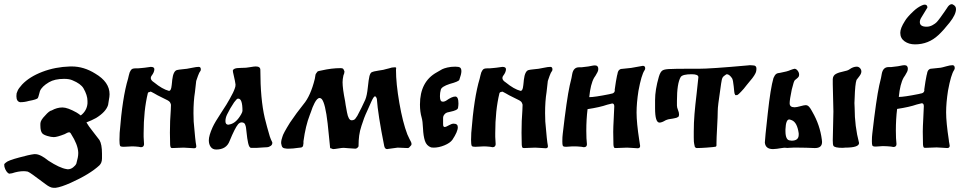

<svg xmlns="http://www.w3.org/2000/svg" viewBox="-73 -702 4606 913"><path d="M-52 91Q-52 88 -52.5 85Q-53 82 -53 80Q-53 77 -45 71Q-35 61 18 47Q65 34 89 31H95Q119 31 157 62Q211 97 243 102Q245 103 249 103Q263 103 274.5 94Q286 85 290 76Q299 44 299 29V22Q297 -15 265 -65Q261 -73 255 -73Q250 -73 234 -64Q198 -50 183 -50Q170 -50 152 -55.5Q134 -61 128 -68Q119 -78 119 -105V-114Q119 -130 142 -153Q161 -175 173 -177Q198 -191 224 -191Q248 -191 291 -167Q301 -161 311 -153Q340 -175 343 -210Q343 -210 343 -222Q343 -249 324 -282Q311 -304 272 -320Q257 -327 232 -327Q187 -327 160 -311Q126 -291 117 -269Q116 -266 112.5 -252.5Q109 -239 107 -236Q103 -229 64 -222Q44 -216 23 -216Q5 -219 5 -245Q5 -247 5.5 -251.5Q6 -256 6 -258Q6 -258 11 -271Q15 -281 32 -300Q67 -337 128.5 -360.5Q190 -384 261 -386H268Q326 -386 380 -352Q448 -312 448 -254Q448 -243 444.5 -225Q441 -207 441 -203Q431 -170 384 -141Q362 -129 338 -120Q346 -105 369.5 -75.5Q393 -46 400 -36Q412 -16 412 29V51Q412 72 400 84Q355 126 264 167Q217 188 192 191H181Q166 191 144 174Q143 173 83 129Q68 118 59 114Q47 112 40 112Q14 112 -16 122L-30 124Q-45 116 -52 91Z M572 -377H583Q589 -377 600 -378.5Q611 -380 615 -380Q643 -384 644 -384Q661 -384 661 -373Q661 -359 648 -342Q644 -337 644 -331Q644 -320 660 -310Q699 -278 730 -270H731Q735 -270 737.5 -274Q740 -278 741.5 -284.5Q743 -291 743.5 -297.5Q744 -304 745 -311.5Q746 -319 746 -322Q751 -365 769 -369Q777 -371 793 -372.5Q809 -374 816 -375Q824 -376 842.5 -380Q861 -384 872 -384Q882 -384 882 -372Q882 -366 879 -363Q875 -359 868.5 -341.5Q862 -324 860 -317Q860 -316 854 -264Q847 -221 847 -164Q847 -137 848 -124Q856 -28 860 -11Q863 3 850 3Q844 3 826.5 1.5Q809 0 800 0Q789 0 773 1Q757 2 748 2Q744 2 742 1.5Q740 1 739 -1Q738 -3 737.5 -4.5Q737 -6 736.5 -9.5Q736 -13 736 -15Q735 -35 735 -71Q735 -129 739 -177Q740 -188 740 -204Q739 -208 737.5 -211.5Q736 -215 734.5 -217Q733 -219 729.5 -221.5Q726 -224 724 -225Q722 -226 717 -228.5Q712 -231 710 -232L676 -249L662 -257Q660 -258 655.5 -260.5Q651 -263 647 -265Q643 -267 641 -266Q639 -264 636.5 -264Q634 -264 633 -263.5Q632 -263 630 -259Q610 -177 610 -69V-51L612 -16Q611 -2 597 -2Q594 -2 586 -4Q568 -6 555 -6Q552 -6 537.5 -5Q523 -4 516 -4Q499 -4 498 -9Q495 -16 495 -37Q495 -41 495.5 -52Q496 -63 496 -70Q509 -239 536 -328Q537 -332 539.5 -343Q542 -354 543.5 -357.5Q545 -361 548.5 -367Q552 -373 557.5 -375Q563 -377 572 -377Z M1097 -380Q1102 -380 1118.5 -383Q1135 -386 1143 -386Q1165 -386 1165 -370Q1165 -231 1186 -141Q1196 -100 1210 -53Q1216 -36 1219 -31Q1222 -26 1222 -23Q1222 -11 1210 -6Q1206 -3 1198.5 -2Q1191 -1 1180.5 -1Q1170 -1 1165 0Q1160 1 1150 1H1121Q1112 1 1107 -21.5Q1102 -44 1099.5 -72Q1097 -100 1094 -106Q1091 -120 1076 -120Q1067 -120 1059 -111Q1044 -93 1019 -32Q1004 9 955 9Q938 9 929 -3.5Q920 -16 920 -35Q920 -57 938 -97Q949 -121 978.5 -165.5Q1008 -210 1019 -231Q1038 -264 1044 -283Q1047 -290 1047 -300Q1047 -307 1035 -359Q1035 -360 1035 -362L1034 -364Q1034 -379 1070 -379Q1074 -379 1084 -379.5Q1094 -380 1097 -380ZM1080 -175Q1080 -233 1060 -233Q1056 -233 1053.5 -231Q1051 -229 1046.5 -223Q1042 -217 1040 -215Q1021 -187 1007 -158Q999 -142 999 -126Q999 -109 1013 -109Q1014 -109 1022 -111Q1051 -118 1074 -159Q1080 -170 1080 -175Z M1546 -378Q1555 -378 1558 -375.5Q1561 -373 1564 -365Q1565 -363 1565 -362Q1565 -354 1560 -343Q1556 -325 1556 -311Q1556 -281 1568 -221Q1569 -210 1577 -168Q1584 -130 1599 -130Q1606 -130 1610.5 -132.5Q1615 -135 1617 -138Q1619 -141 1626 -151Q1647 -190 1664 -228Q1672 -247 1676 -286Q1680 -325 1684 -341Q1687 -352 1692 -357Q1702 -363 1728 -366.5Q1754 -370 1761 -373L1777 -377Q1790 -382 1804 -382Q1808 -382 1809.5 -381Q1811 -380 1811 -379Q1811 -378 1810.5 -375Q1810 -372 1810 -370Q1810 -305 1826 -212.5Q1842 -120 1864 -63Q1868 -53 1874 -41.5Q1880 -30 1882 -26Q1884 -20 1884 -18Q1884 -14 1882 -11Q1880 -8 1876.5 -5Q1873 -2 1872 0Q1870 2 1864 2Q1857 2 1841 1Q1825 0 1818 0Q1813 0 1774 6Q1773 6 1771 6.5Q1769 7 1768 7Q1757 7 1754 -8Q1724 -158 1719 -232Q1715 -244 1710 -244Q1704 -244 1692 -217Q1689 -209 1676 -181Q1663 -153 1658.5 -140.5Q1654 -128 1646 -104Q1638 -80 1635 -57.5Q1632 -35 1632 -10Q1633 -5 1627.5 0Q1622 5 1617 5Q1609 5 1586.5 3Q1564 1 1561 1Q1553 1 1535.5 4Q1518 7 1511 7Q1510 7 1508 6H1507Q1505 4 1502 4Q1499 4 1497.5 2Q1496 0 1496 -7Q1494 -22 1490.5 -61.5Q1487 -101 1485 -115Q1474 -211 1457 -231Q1452 -236 1447 -236Q1441 -236 1435 -230Q1429 -224 1423 -212.5Q1417 -201 1413.5 -192Q1410 -183 1405.5 -169.5Q1401 -156 1400 -155Q1380 -104 1370 -30Q1370 -25 1370 -20L1369 -14Q1369 -7 1365.5 -4Q1362 -1 1358.5 -0.5Q1355 0 1345 1Q1319 5 1299 5H1292Q1276 4 1271 -1Q1266 -6 1264 -20V-27Q1264 -34 1270 -52Q1273 -66 1306 -119Q1337 -165 1370 -206Q1404 -246 1424 -327Q1427 -342 1427 -345Q1427 -350 1437 -362Q1439 -364 1456 -367Q1504 -378 1546 -378Z M2084 -114Q2104 -114 2104 -97Q2104 -76 2078 -37Q2067 -22 2040.5 -11Q2014 0 1989 0Q1981 0 1977 -1Q1955 -9 1947.5 -32.5Q1940 -56 1938.5 -91Q1937 -126 1932 -143Q1924 -170 1924 -205Q1924 -314 2004 -358Q2022 -369 2030 -373Q2038 -377 2054.5 -381Q2071 -385 2092 -385Q2109 -385 2115 -380.5Q2121 -376 2121 -363Q2121 -350 2111 -322Q2107 -314 2066 -303Q2026 -290 2023 -275Q2019 -261 2019 -245Q2019 -220 2030 -219Q2037 -217 2048 -223Q2076 -243 2092 -243Q2107 -243 2107 -210Q2107 -201 2105 -189Q2104 -183 2094.5 -178.5Q2085 -174 2070 -171Q2055 -168 2053 -167Q2046 -165 2040 -157.5Q2034 -150 2034 -141V-113Q2034 -108 2034.5 -105Q2035 -102 2037 -100Q2039 -98 2043 -98Q2049 -99 2062 -106.5Q2075 -114 2084 -114Z M2244 -377H2255Q2261 -377 2272 -378.5Q2283 -380 2287 -380Q2315 -384 2316 -384Q2333 -384 2333 -373Q2333 -359 2320 -342Q2316 -337 2316 -331Q2316 -320 2332 -310Q2371 -278 2402 -270H2403Q2407 -270 2409.5 -274Q2412 -278 2413.5 -284.5Q2415 -291 2415.5 -297.5Q2416 -304 2417 -311.5Q2418 -319 2418 -322Q2423 -365 2441 -369Q2449 -371 2465 -372.5Q2481 -374 2488 -375Q2496 -376 2514.5 -380Q2533 -384 2544 -384Q2554 -384 2554 -372Q2554 -366 2551 -363Q2547 -359 2540.5 -341.5Q2534 -324 2532 -317Q2532 -316 2526 -264Q2519 -221 2519 -164Q2519 -137 2520 -124Q2528 -28 2532 -11Q2535 3 2522 3Q2516 3 2498.5 1.5Q2481 0 2472 0Q2461 0 2445 1Q2429 2 2420 2Q2416 2 2414 1.5Q2412 1 2411 -1Q2410 -3 2409.5 -4.5Q2409 -6 2408.5 -9.5Q2408 -13 2408 -15Q2407 -35 2407 -71Q2407 -129 2411 -177Q2412 -188 2412 -204Q2411 -208 2409.5 -211.5Q2408 -215 2406.5 -217Q2405 -219 2401.5 -221.5Q2398 -224 2396 -225Q2394 -226 2389 -228.5Q2384 -231 2382 -232L2348 -249L2334 -257Q2332 -258 2327.5 -260.5Q2323 -263 2319 -265Q2315 -267 2313 -266Q2311 -264 2308.5 -264Q2306 -264 2305 -263.5Q2304 -263 2302 -259Q2282 -177 2282 -69V-51L2284 -16Q2283 -2 2269 -2Q2266 -2 2258 -4Q2240 -6 2227 -6Q2224 -6 2209.5 -5Q2195 -4 2188 -4Q2171 -4 2170 -9Q2167 -16 2167 -37Q2167 -41 2167.5 -52Q2168 -63 2168 -70Q2181 -239 2208 -328Q2209 -332 2211.5 -343Q2214 -354 2215.5 -357.5Q2217 -361 2220.5 -367Q2224 -373 2229.5 -375Q2235 -377 2244 -377Z M2843 -75Q2843 -95 2845.5 -141Q2848 -187 2848 -196Q2848 -210 2838 -210L2814 -204Q2780 -192 2721 -183Q2715 -135 2715 -80Q2715 -42 2718 -16Q2718 -2 2703 -2Q2700 -2 2692 -4Q2672 -6 2660 -6Q2660 -6 2649 -6Q2646 -6 2635 -5Q2624 -4 2619 -4Q2604 -4 2603 -10Q2601 -14 2601 -30Q2601 -51 2603 -66Q2622 -231 2636 -295Q2647 -339 2648 -350Q2654 -382 2680 -382H2692Q2693 -382 2725 -386Q2727 -386 2738 -388.5Q2749 -391 2756 -391Q2772 -391 2772 -374Q2772 -367 2768.5 -359.5Q2765 -352 2759 -342.5Q2753 -333 2752 -332Q2735 -302 2729 -240Q2754 -240 2824 -254Q2827 -255 2832 -256Q2837 -257 2839 -257.5Q2841 -258 2843.5 -259.5Q2846 -261 2847.5 -263Q2849 -265 2850 -268Q2851 -272 2850 -275Q2856 -319 2861 -342Q2862 -344 2863 -349.5Q2864 -355 2864.5 -357Q2865 -359 2866.5 -362.5Q2868 -366 2869.5 -367.5Q2871 -369 2873.5 -371Q2876 -373 2880 -374Q2881 -374 2928 -379Q2983 -389 2984 -389Q2995 -389 2995 -377Q2995 -372 2992 -368Q2977 -346 2963 -270Q2954 -212 2954 -167Q2954 -118 2967 -34Q2967 -30 2969 -21Q2971 -12 2971 -8Q2971 3 2959 3Q2953 3 2935.5 1.5Q2918 0 2909 0Q2899 0 2882 1Q2865 2 2856 2Q2852 2 2850 1.5Q2848 1 2847 -1Q2846 -3 2845.5 -4.5Q2845 -6 2844.5 -9.5Q2844 -13 2844 -15Q2843 -37 2843 -75Z M3063 -119Q3042 -119 3042 -187Q3042 -187 3042 -195Q3042 -195 3042 -226Q3042 -275 3060 -337Q3067 -361 3078 -367.5Q3089 -374 3121 -374Q3138 -375 3180 -375H3247Q3307 -375 3483 -391Q3487 -392 3493 -392Q3496 -392 3501 -391.5Q3506 -391 3508 -391Q3524 -391 3524 -376Q3524 -361 3518 -351Q3511 -336 3478 -298Q3463 -278 3451 -266Q3438 -252 3433 -250Q3423 -249 3423 -250Q3423 -252 3420 -257Q3419 -258 3416 -291Q3413 -322 3408 -330Q3395 -349 3383 -349Q3382 -349 3380 -348Q3367 -340 3363 -333Q3359 -326 3356 -304Q3354 -287 3343 -211Q3340 -187 3340 -174Q3340 -150 3337 -96.5Q3334 -43 3334 -21Q3334 -19 3334 -16Q3334 -13 3334 -11.5Q3334 -10 3333.5 -8Q3333 -6 3331.5 -5Q3330 -4 3327 -4Q3325 -3 3286 0Q3258 2 3241 2Q3237 2 3234.5 0Q3232 -2 3231 -4Q3230 -6 3229.5 -11Q3229 -16 3228 -18Q3226 -25 3226 -48V-76Q3226 -118 3229.5 -160Q3233 -202 3239.5 -256Q3246 -310 3248 -335Q3248 -349 3216 -349Q3173 -349 3164 -336Q3146 -306 3146 -222V-200Q3146 -191 3151 -179Q3156 -167 3156 -158Q3156 -153 3155 -150Q3154 -147 3150 -145Q3146 -143 3144 -142Q3142 -141 3135.5 -140Q3129 -139 3126 -138Q3105 -136 3092 -130Q3074 -119 3063 -119Z M4012 -22Q4012 0 3946 0Q3942 1 3934 1Q3895 1 3890 -9Q3887 -15 3887 -34Q3887 -56 3888.5 -103Q3890 -150 3890 -172Q3890 -193 3888.5 -237.5Q3887 -282 3887 -302V-326Q3888 -343 3902 -350.5Q3916 -358 3937 -362Q3958 -366 3966 -372Q3984 -385 4001 -385Q4010 -385 4016.5 -378Q4023 -371 4023 -362Q4023 -355 4019 -348Q4015 -341 4008.5 -333Q4002 -325 4000 -322Q3993 -303 3991 -234Q3991 -230 3990.5 -223Q3990 -216 3990 -212Q3990 -208 3990.5 -200.5Q3991 -193 3991 -189Q3991 -102 4012 -22ZM3704 -192H3707Q3715 -192 3733 -197Q3751 -202 3758 -202Q3763 -202 3767 -200Q3771 -198 3774.5 -194Q3778 -190 3780 -187Q3782 -184 3785.5 -178Q3789 -172 3790 -170Q3826 -108 3835 -38Q3836 -34 3836 -27Q3836 2 3803 2H3800Q3756 0 3726 0H3699Q3686 0 3678 1Q3672 2 3665 1Q3658 0 3652 1Q3647 1 3634 3.5Q3621 6 3615 6Q3613 6 3609 6.5Q3605 7 3603 7Q3567 7 3564 -24Q3564 -38 3578 -164Q3591 -283 3605 -331Q3611 -345 3617.5 -350Q3624 -355 3638 -356Q3671 -362 3686 -369Q3696 -373 3705 -375Q3713 -375 3720 -366Q3727 -357 3727 -347Q3727 -341 3724.5 -337Q3722 -333 3715.5 -328Q3709 -323 3707 -321Q3702 -318 3692 -276Q3682 -228 3682 -211Q3682 -192 3704 -192ZM3693 -130Q3683 -134 3680 -134Q3664 -134 3662 -87V-79Q3662 -34 3685 -34Q3687 -33 3691 -33Q3725 -33 3725 -61V-68Q3718 -119 3693 -130Z M4278 -491Q4249 -491 4228.5 -505.5Q4208 -520 4208 -546Q4208 -568 4230 -602Q4240 -620 4271 -649Q4289 -666 4308 -675Q4318 -680 4324 -680Q4337 -680 4337 -666Q4333 -659 4309 -620Q4301 -608 4301 -597Q4301 -575 4333 -575Q4348 -575 4361.5 -582.5Q4375 -590 4381.5 -597Q4388 -604 4399 -619Q4406 -628 4419.5 -648Q4433 -668 4435 -671Q4444 -682 4452 -682Q4453 -682 4455 -682L4457 -681Q4473 -674 4473 -659Q4473 -633 4442.5 -594.5Q4412 -556 4389 -535Q4342 -491 4278 -491ZM4315 -76Q4315 -96 4317.5 -142Q4320 -188 4320 -197Q4320 -211 4310 -211L4286 -205Q4252 -193 4193 -184Q4187 -136 4187 -81Q4187 -42 4190 -17Q4190 -3 4175 -3Q4172 -3 4164 -5Q4144 -7 4132 -7H4121Q4118 -7 4107 -6Q4096 -5 4091 -5Q4076 -5 4075 -11Q4073 -15 4073 -31Q4073 -52 4075 -67Q4094 -232 4108 -296Q4119 -340 4120 -351Q4126 -383 4152 -383H4164Q4165 -383 4197 -387Q4199 -387 4210 -389.5Q4221 -392 4228 -392Q4244 -392 4244 -375Q4244 -368 4240.5 -360.5Q4237 -353 4231 -343.5Q4225 -334 4224 -333Q4207 -303 4201 -241Q4226 -241 4296 -255Q4299 -256 4304 -257Q4309 -258 4311 -258.5Q4313 -259 4315.5 -260.5Q4318 -262 4319.5 -264Q4321 -266 4322 -269Q4323 -273 4322 -276Q4328 -320 4333 -343Q4334 -345 4335 -350.5Q4336 -356 4336.5 -358Q4337 -360 4338.5 -363.5Q4340 -367 4341.5 -368.5Q4343 -370 4345.5 -372Q4348 -374 4352 -375Q4353 -375 4400 -380Q4407 -381 4426 -386.5Q4445 -392 4456 -392Q4467 -392 4467 -378Q4467 -374 4464 -369Q4449 -347 4435 -271Q4426 -213 4426 -168Q4426 -120 4439 -35Q4439 -30 4441 -21.5Q4443 -13 4443 -9Q4443 2 4431 2Q4425 2 4407.5 0.5Q4390 -1 4381 -1Q4371 -1 4354 0Q4337 1 4328 1Q4324 1 4322 0.5Q4320 0 4319 -2Q4318 -4 4317.5 -5.5Q4317 -7 4316.5 -10.5Q4316 -14 4316 -16Q4315 -38 4315 -76Z"/></svg>

Font: Fedorovsk Unicode
Style: Medium
Weight: 500
Designer: Aleksandr Andreev and Nikita Simmons
Version: Version 3.2